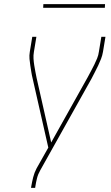

<svg xmlns="http://www.w3.org/2000/svg" viewBox="-20 -914 540 934"><path d="M131 0 132 -7Q136 -30 141.5 -52Q147 -74 158 -95L215 -196L139 -531Q135 -547 132.5 -563Q130 -579 127.5 -595Q125 -611 123.5 -627.5Q122 -644 125 -662L137 -735H157L145 -662Q142 -645 143 -629Q144 -613 146.5 -597Q149 -581 152 -565.5Q155 -550 158 -535L229 -221L407 -539Q415 -554 423 -569Q431 -584 438.5 -599Q446 -614 452.5 -630Q459 -646 461 -662L473 -735H493L481 -662Q478 -644 471.5 -627.5Q465 -611 457.5 -595Q450 -579 441.5 -563Q433 -547 425 -531L176 -86Q165 -67 160 -47Q155 -27 152 -7L151 0ZM190 -876 191 -894H491L490 -876Z"/></svg>

Font: Iosevka Curly Thin
Style: Italic
Weight: 100
Italic angle: -9°
Monospace: yes
Designer: Belleve Invis
Foundry: Belleve Invis
Version: Version 22.1.2; ttfautohint (v1.8.4)